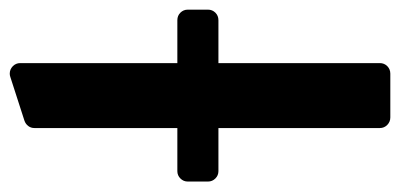

<svg xmlns="http://www.w3.org/2000/svg" viewBox="-266 -566 793 380"><g transform="rotate(-90 130.0 -376.5)"><path d="M66.1 -20.6V-340.2H-19.2Q-27.7 -340.2 -33.7 -346.2Q-39.8 -352.3 -39.8 -360.8V-400.9Q-39.8 -409.4 -33.7 -415.5Q-27.7 -421.5 -19.2 -421.5H66.1V-704.5Q66.1 -711.3 70.1 -716.6Q74.2 -721.9 80.6 -724.1L167.3 -752.1Q170.5 -753.2 173.7 -753.2Q182.2 -753.2 188.4 -747.2Q194.6 -741.1 194.6 -732.6V-421.5H279.5Q288.4 -421.5 294.4 -415.5Q300.4 -409.4 300.4 -400.9V-360.8Q300.4 -352.3 294.4 -346.2Q288.4 -340.2 279.5 -340.2H194.6V-20.6Q194.6 -12.1 188.6 -6Q182.5 0 173.7 0H87Q78.5 0 72.3 -6Q66.1 -12.1 66.1 -20.6Z"/></g></svg>

Font: DeltaSans SemiBold
Style: Regular
Weight: 600
Designer: Rasmus Andersson
Foundry: rsms
Version: Version 3.012